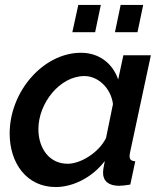

<svg xmlns="http://www.w3.org/2000/svg" viewBox="-20 -745 655 775"><path d="M272 -615H364L387 -725H296ZM444 -615H535L558 -725H467ZM19 -206C19 -86 88 10 205 10C274 10 352 -28 403 -95C398 -72 396 -57 396 -47C396 -14 419 5 461 5C472 5 487 3 506 0L526 -94C510 -95 503 -101 503 -115C503 -119 504 -124 505 -130L589 -522H478L457 -424C436 -486 383 -532 307 -532C155 -532 19 -376 19 -206ZM408 -188C379 -129 306 -84 253 -84C180 -84 135 -145 135 -224C135 -328 221 -438 321 -438C376 -438 428 -389 436 -325Z"/></svg>

Font: FIGSv2-sans-serif SmBold Italic
Style: Regular
Weight: 600
Italic angle: -12°
Designer: Matt McInerney, Pablo Impallari, Rodrigo Fuenzalida
Foundry: Matt McInerney, Pablo Impallari, Rodrigo Fuenzalida
Version: Version 4.020;hotconv 1.0.109;makeotfexe 2.5.65596